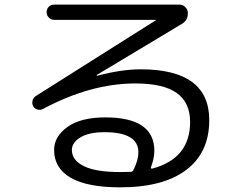

<svg xmlns="http://www.w3.org/2000/svg" viewBox="-20 -760 1040 823"><path d="M551.8 -31.2Q573.2 -73.2 573.2 -107.4Q573.2 -193.4 427.7 -193.4Q360.4 -193.4 324.2 -170.9Q288.1 -148.4 288.1 -117.2Q288.1 -73.2 339.4 -47.9Q390.6 -22.5 495.1 -22.5Q526.4 -22.5 540 -23.4Q548.8 -23.4 551.8 -31.2ZM164.1 -293Q153.3 -287.1 140.6 -290.5Q127.9 -293.9 122.1 -305.2Q116.2 -316.4 119.6 -329.1Q123 -341.8 133.8 -348.6L647.5 -672.9Q648.4 -672.9 648.4 -673.8L647.5 -674.8H211.9Q199.2 -674.8 189.5 -684.6Q179.7 -694.3 179.7 -708Q179.7 -721.7 189 -731Q198.2 -740.2 211.9 -740.2H750Q763.7 -740.2 773.9 -730Q784.2 -719.7 785.2 -707Q787.1 -672.9 758.8 -657.2L394.5 -438.5V-435.5H397.5Q501 -462.9 583 -462.9Q877 -462.9 877 -245.1Q877 -106.4 778.3 -31.7Q679.7 43 495.1 43Q354.5 43 283.2 2Q211.9 -39.1 211.9 -117.2Q211.9 -174.8 269 -215.8Q326.2 -256.8 431.6 -256.8Q641.6 -256.8 641.6 -113.3Q641.6 -82 627 -43Q626 -41 627.9 -38.6Q629.9 -36.1 631.8 -37.1Q794.9 -80.1 794.9 -237.3Q794.9 -320.3 737.8 -361.3Q680.7 -402.3 559.6 -402.3Q369.1 -402.3 164.1 -293Z"/></svg>

Font: Rounded Mgen+ 1m regular
Style: Regular
Weight: 400
Designer: [Source Han Sans]
Ryoko NISHIZUKA  (kana & ideographs); Paul D. Hunt (Latin, Greek & Cyrillic); Wenlong ZHANG  (bopomofo
Version: Version 1.059.20150602